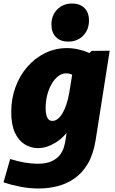

<svg xmlns="http://www.w3.org/2000/svg" viewBox="-54 -829 654 1094"><path d="M168 245Q112 245 59.5 234.5Q7 224 -34 210L4 77Q44 90 85.5 97Q127 104 159 104Q212 104 243 88.5Q274 73 289.5 51Q305 29 311 6.5Q317 -16 319 -29L336 -145L401 -253Q390 -168 352 -108Q314 -48 263 -16.5Q212 15 162 15Q122 15 87 -6.5Q52 -28 31 -73Q10 -118 10 -191Q10 -266 34 -332Q58 -398 101.5 -448Q145 -498 203 -526.5Q261 -555 328 -555Q376 -555 425.5 -538.5Q475 -522 522 -487L438 -510L468 -539L571 -540L491 -31Q478 50 446.5 103.5Q415 157 370 188Q325 219 273 232Q221 245 168 245ZM244 -140Q260 -140 275 -151.5Q290 -163 302.5 -184.5Q315 -206 325 -236Q335 -266 341 -303L363 -439L394 -378Q375 -395 358 -403Q341 -411 324 -411Q298 -411 276.5 -394Q255 -377 239 -348.5Q223 -320 214.5 -285Q206 -250 206 -214Q206 -177 215.5 -158.5Q225 -140 244 -140ZM335 -592Q289 -592 264 -618.5Q239 -645 239 -689Q239 -742 272.5 -775.5Q306 -809 357 -809Q401 -809 427 -783.5Q453 -758 453 -712Q453 -660 420 -626Q387 -592 335 -592Z"/></svg>

Font: Bitter Thin Black
Style: Italic
Weight: 900
Italic angle: -9°
Version: Version 3.020